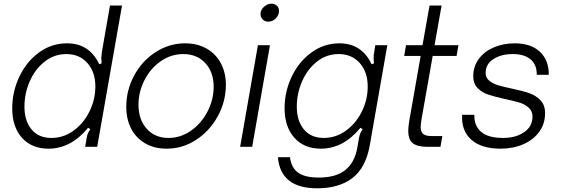

<svg xmlns="http://www.w3.org/2000/svg" viewBox="-20 -793 3032 1037"><path d="M46 -207Q46 -298 84.5 -379Q123 -460 190.5 -509.5Q258 -559 342 -559Q463 -559 516 -446L529 -451Q527 -475 527 -480Q527 -487 530 -511L574 -763H639L505 0H440L448 -48Q451 -64 455.5 -74Q460 -84 468 -95L456 -103Q363 10 242 10Q151 10 98.5 -49Q46 -108 46 -207ZM495 -326Q495 -404 452 -452.5Q409 -501 338 -501Q273 -501 221 -460Q169 -419 140.5 -353.5Q112 -288 112 -217Q112 -141 150 -94.5Q188 -48 258 -48Q323 -48 377.5 -87.5Q432 -127 463.5 -191.5Q495 -256 495 -326Z M662 -216Q662 -306 704.5 -385Q747 -464 820.5 -511.5Q894 -559 980 -559Q1046 -559 1096 -530.5Q1146 -502 1173 -451Q1200 -400 1200 -335Q1200 -246 1157 -166.5Q1114 -87 1040.5 -38.5Q967 10 880 10Q814 10 764.5 -18.5Q715 -47 688.5 -98Q662 -149 662 -216ZM1134 -325Q1134 -403 1089 -452Q1044 -501 970 -501Q904 -501 848.5 -462.5Q793 -424 760.5 -360.5Q728 -297 728 -227Q728 -147 772.5 -97.5Q817 -48 890 -48Q956 -48 1012 -87.5Q1068 -127 1101 -191Q1134 -255 1134 -325Z M1342 0H1277L1373 -549H1438ZM1387 -718Q1387 -739 1405.5 -756Q1424 -773 1446 -773Q1464 -773 1475.5 -762Q1487 -751 1487 -734Q1487 -711 1469.5 -693.5Q1452 -676 1429 -676Q1411 -676 1399 -688Q1387 -700 1387 -718Z M1481 56H1546Q1553 112 1589.5 139Q1626 166 1702 166Q1795 166 1845.5 125Q1896 84 1910 4L1919 -48Q1922 -64 1926.5 -74Q1931 -84 1939 -95L1927 -103Q1834 10 1713 10Q1622 10 1569.5 -49.5Q1517 -109 1517 -208Q1517 -298 1555.5 -379Q1594 -460 1662 -509.5Q1730 -559 1813 -559Q1934 -559 1987 -446L2000 -451Q1998 -464 1998 -483Q1998 -499 2001 -511L2007 -549H2072L1977 -7Q1955 114 1883 169Q1811 224 1693 224Q1495 224 1481 56ZM1966 -325Q1966 -404 1923 -452.5Q1880 -501 1809 -501Q1743 -501 1691.5 -460Q1640 -419 1611.5 -353.5Q1583 -288 1583 -217Q1583 -141 1621 -94.5Q1659 -48 1729 -48Q1794 -48 1848.5 -87.5Q1903 -127 1934.5 -191Q1966 -255 1966 -325Z M2289 0Q2235 0 2210 -19Q2185 -38 2185 -87Q2185 -105 2190 -138L2252 -491H2163L2173 -549H2262L2300 -763H2365L2327 -549H2456L2446 -491H2317L2257 -151Q2252 -121 2252 -106Q2252 -81 2265.5 -69.5Q2279 -58 2314 -58H2369L2359 0Z M2476 -173H2542Q2540 -114 2578.5 -81Q2617 -48 2697 -48Q2766 -48 2811 -79Q2856 -110 2856 -163Q2856 -193 2835.5 -211.5Q2815 -230 2785.5 -239Q2756 -248 2704 -259Q2650 -271 2616 -282.5Q2582 -294 2559 -318Q2536 -342 2536 -381Q2536 -435 2566.5 -475.5Q2597 -516 2648 -537.5Q2699 -559 2760 -559Q2848 -559 2896.5 -513Q2945 -467 2944 -389H2879Q2880 -443 2846 -472Q2812 -501 2750 -501Q2687 -501 2645 -474Q2603 -447 2603 -399Q2603 -373 2622.5 -357Q2642 -341 2670.5 -332.5Q2699 -324 2751 -313Q2804 -302 2839.5 -289.5Q2875 -277 2899.5 -251Q2924 -225 2924 -182Q2924 -124 2892 -80.5Q2860 -37 2805.5 -13.5Q2751 10 2684 10Q2580 10 2525.5 -38.5Q2471 -87 2476 -173Z"/></svg>

Font: Open Sauce Sans Light Italic
Style: Regular
Weight: 300
Italic angle: -10°
Designer: Alfredo Marco Pradil
Foundry: Creative Sauce Fz LLC
Version: Version 1.477